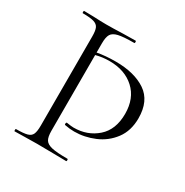

<svg xmlns="http://www.w3.org/2000/svg" viewBox="-148 -744 830 863"><g transform="rotate(30 267.5 -312.5)"><path d="M435 -316Q435 -396 385.5 -441.5Q336 -487 256 -487Q219 -487 186 -478V-85Q186 -53 195 -38.5Q204 -24 229.5 -18Q255 -12 311 -12Q314 -12 314 -6Q314 0 311 0Q270 0 247 -1L160 -2L94 -1Q76 0 44 0Q42 0 42 -6Q42 -12 44 -12Q83 -12 101.5 -17Q120 -22 126.5 -36.5Q133 -51 133 -81V-544Q133 -574 126.5 -588Q120 -602 101.5 -607.5Q83 -613 44 -613Q42 -613 42 -619Q42 -625 44 -625L94 -624Q134 -622 160 -622Q195 -622 247 -624L311 -625Q314 -625 314 -619Q314 -613 311 -613Q255 -613 229.5 -607Q204 -601 195 -586Q186 -571 186 -539V-491Q229 -499 281 -499Q379 -499 438 -459Q497 -419 497 -329Q497 -264 464 -220Q431 -176 380 -154.5Q329 -133 276 -133Q252 -133 227 -138Q224 -138 224 -143Q224 -146 225.5 -149Q227 -152 229 -151Q253 -147 265 -147Q336 -147 385.5 -190.5Q435 -234 435 -316Z"/></g></svg>

Font: Cormorant Garamond Light
Style: Regular
Weight: 300
Designer: Christian Thalmann (Catharsis Fonts)
Version: Version 3.000